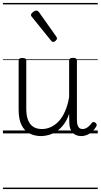

<svg xmlns="http://www.w3.org/2000/svg" viewBox="-20 -909 686 1308"><path d="M260 18Q216 18 181 0Q146 -18 126.5 -57.5Q107 -97 107 -161V-496Q107 -506 113 -510Q119 -514 132 -514Q146 -514 152.5 -510Q159 -506 159 -496V-167Q159 -123 170.5 -92.5Q182 -62 205.5 -46Q229 -30 266 -30Q296 -30 324.5 -42.5Q353 -55 378 -80.5Q403 -106 422 -148Q441 -190 451 -248V-497Q451 -506 457.5 -510.5Q464 -515 478 -515Q491 -515 497.5 -510.5Q504 -506 504 -497V-92Q504 -72 508 -58Q512 -44 520.5 -37Q529 -30 543 -30Q554 -30 564 -34.5Q574 -39 584.5 -48Q595 -57 605 -71Q610 -78 616.5 -78Q623 -78 631 -72Q637 -67 638.5 -60.5Q640 -54 636 -48Q625 -28 608.5 -13Q592 2 573 10Q554 18 534 18Q514 18 499.5 12Q485 6 474 -6Q463 -18 457.5 -35.5Q452 -53 452 -76L451 -133Q436 -90 413.5 -60.5Q391 -31 365 -14Q339 3 312 10.5Q285 18 260 18ZM342 -623Q339 -623 335.5 -625Q332 -627 328 -632L198 -793Q194 -797 192.5 -800Q191 -803 191 -807Q191 -814 197.5 -820.5Q204 -827 212.5 -832Q221 -837 228 -837Q237 -837 245 -827L364 -659Q367 -654 367.5 -651.5Q368 -649 368 -647Q368 -639 358.5 -631Q349 -623 342 -623ZM0 369H646V379H0ZM0 -20H646V0H0ZM0 -505H646V-500H0ZM0 -889H646V-879H0Z"/></svg>

Font: Playwrite HR Lijeva Guides
Style: Regular
Weight: 400
Designer: Veronika Burian, José Scaglione
Foundry: TypeTogether
Version: Version 1.003